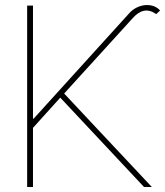

<svg xmlns="http://www.w3.org/2000/svg" viewBox="-20 -750 662 770"><path d="M88.9 0V-727.5H112.3V-274.4H115.2L495.1 -693.4Q512.7 -714.4 536.4 -723.4Q560.1 -732.4 583.3 -728.8Q606.4 -725.1 622.1 -708L606.4 -693.4Q581.1 -711.4 557.6 -706.8Q534.2 -702.1 512.7 -677.7L237.3 -375L588.9 0H557.6L221.7 -358.4L112.3 -237.3V0Z"/></svg>

Font: Inter 28pt Thin
Style: Regular
Weight: 250
Designer: Rasmus Andersson
Foundry: rsms
Version: Version 4.001;git-66647c0bb